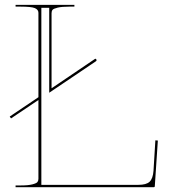

<svg xmlns="http://www.w3.org/2000/svg" viewBox="-20 -780 705 800"><path d="M44.9 0V-7.3H64.9Q97.2 -7.3 114.5 -11.7Q131.8 -16.1 136 -21.5Q140.1 -26.9 140.1 -35.2V-363.3L25.9 -286.6L20.5 -294.4L140.1 -375V-726.6Q140.1 -739.7 125.5 -746.1Q110.8 -752.4 64.9 -752.4H44.9V-759.8H290V-752.4H270Q237.8 -752.4 220.5 -748.3Q203.1 -744.1 199 -739Q194.8 -733.9 194.8 -725.1V-412.1L374.5 -533.7Q378.9 -537.1 381.3 -532.2Q383.8 -527.8 379.9 -524.9Q347.2 -502.9 282.5 -459.2Q217.8 -415.5 185.1 -393.6V-747.6H152.3V-9.8H556.2Q589.8 -9.8 603.5 -22.9Q617.2 -36.1 619.6 -68.4L627.4 -195.3L637.7 -194.3L625 -4.4Q625 0 620.1 0Z"/></svg>

Font: ZnikomitNo25
Style: Regular
Weight: 100
Designer: gluk
Foundry: gluk
Version: Version 0.56